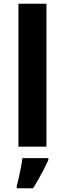

<svg xmlns="http://www.w3.org/2000/svg" viewBox="-20 -780 345 1021"><path d="M227 0H78V-760H227ZM237 71Q227 93 214.5 117.5Q202 142 187.5 168Q173 194 156 221H69V208Q75 188 80.5 162Q86 136 91.5 109Q97 82 99 61H237Z"/></svg>

Font: Noto Sans Bamum
Style: Regular
Weight: 400
Designer: Monotype Design Team
Foundry: Monotype Imaging Inc.
Version: Version 2.001